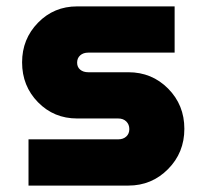

<svg xmlns="http://www.w3.org/2000/svg" viewBox="-20 -578 643 598"><path d="M68.8 0V-144H348.1Q363.8 -144 373.3 -152.8Q382.8 -161.6 382.8 -175.8Q382.8 -190.4 373.3 -199.7Q363.8 -209 348.1 -209H220.2Q147.9 -209 98.4 -259.5Q48.8 -310.1 48.8 -383.8Q48.8 -456.5 98.4 -507.3Q147.9 -558.1 220.2 -558.1H523.9V-414.1H254.9Q239.3 -414.1 229.7 -405.5Q220.2 -397 220.2 -382.8Q220.2 -369.1 229.7 -361.1Q239.3 -353 254.9 -353H379.9Q453.1 -353 503.7 -302Q554.2 -251 554.2 -176.8Q554.2 -102.5 503.4 -51.3Q452.6 0 379.9 0Z"/></svg>

Font: Biathlonist
Style: Bold
Weight: 700
Designer: Go4gold
Foundry: Go4gold
Version: Version 3.010;FEAKit 1.0